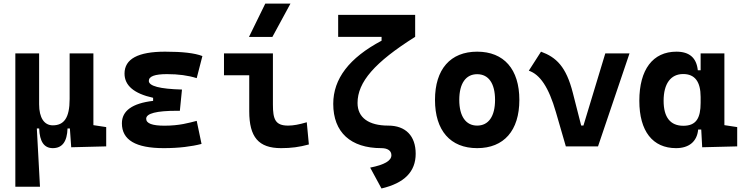

<svg xmlns="http://www.w3.org/2000/svg" viewBox="-20 -815 4142 1069"><path d="M273.9 9.8C326.7 9.8 353.5 -26.4 356 -99.6H369.1L376.5 4.9L571.3 0V-107.4L500 -118.2V-517.6H367.7V-263.7C367.7 -158.2 335.9 -117.2 273.9 -117.2C226.1 -117.2 197.8 -159.2 197.8 -234.4V-517.6H65.4V224.6H202.6L185.1 -99.6H198.2C200.7 -26.4 225.6 9.8 273.9 9.8Z M891.6 9.8C976.6 9.8 1047.9 0.5 1102.1 -13.7L1075.2 -142.1C1031.2 -130.9 980 -115.2 895.5 -115.2C827.6 -115.2 793.9 -127.9 793.9 -153.8C793.9 -183.6 851.1 -198.2 965.8 -198.2H981.4L993.2 -316.4C869.6 -319.8 808.6 -335.9 808.6 -364.7C808.6 -390.1 842.3 -402.3 910.2 -402.3C973.1 -402.3 1027.3 -395 1075.2 -379.9L1106.9 -502.9C1064 -519.5 995.6 -527.3 899.4 -527.3C748.5 -527.3 673.3 -486.8 673.3 -405.3C673.3 -338.9 726.1 -293.9 832.5 -270.5V-253.4C716.3 -239.7 658.7 -198.2 658.7 -128.4C658.7 -35.6 735.8 9.8 891.6 9.8Z M1544.9 9.8C1600.6 9.8 1646.5 3.9 1699.7 -10.7L1688 -134.3C1645 -121.6 1613.3 -115.7 1584 -115.7C1512.7 -115.7 1499.5 -150.9 1499.5 -232.9V-517.6H1227.1V-396H1367.7V-195.3C1367.7 -51.8 1419.4 9.8 1544.9 9.8ZM1366.2 -609.4H1496.6L1597.2 -794.9H1457Z M2104 234.4C2231.4 204.6 2294.4 141.1 2294.4 41C2294.4 -58.6 2238.3 -115.7 2141.6 -115.7C2033.2 -115.7 1970.7 -159.7 1970.7 -241.7C1970.7 -358.4 2066.4 -468.3 2291.5 -609.9V-732.4H1862.8V-609.9H2104.5V-588.4C1924.3 -492.7 1835.4 -376.5 1835.4 -236.8C1835.4 -78.1 1932.6 9.8 2103 9.8C2138.7 9.8 2159.2 24.4 2159.2 49.3C2159.2 80.1 2120.1 102.5 2041 118.2Z M2636.7 9.8C2785.6 9.8 2871.6 -87.9 2871.6 -258.8C2871.6 -429.7 2785.6 -527.3 2636.7 -527.3C2487.8 -527.3 2401.9 -429.7 2401.9 -258.8C2401.9 -87.9 2487.8 9.8 2636.7 9.8ZM2636.7 -115.7C2573.7 -115.7 2537.1 -167.5 2537.1 -258.8C2537.1 -350.6 2573.7 -401.9 2636.7 -401.9C2700.2 -401.9 2736.3 -350.6 2736.3 -258.8C2736.3 -167.5 2700.2 -115.7 2636.7 -115.7Z M3130.4 0H3309.6L3484.9 -517.6H3350.1L3228.5 -116.2H3215.8L3169.4 -297.9C3132.3 -444.3 3077.1 -496.1 2992.2 -527.3L2924.3 -421.4C2986.3 -400.4 3034.7 -330.6 3075.2 -190.4Z M3744.1 9.8C3814 9.8 3860.8 -24.9 3867.2 -93.8H3884.3L3889.6 4.9L4084.5 0V-107.4L4013.2 -118.2V-517.6H3880.9V-423.8H3865.2C3857.9 -493.2 3818.4 -527.3 3746.1 -527.3C3614.7 -527.3 3539.6 -427.7 3539.6 -253.9C3539.6 -84 3614.3 9.8 3744.1 9.8ZM3880.9 -242.7C3880.9 -157.2 3856 -114.7 3784.7 -114.7C3712.4 -114.7 3674.8 -161.6 3674.8 -253.9C3674.8 -349.1 3714.4 -402.8 3783.7 -402.8C3848.6 -402.8 3880.9 -360.4 3880.9 -274.9Z"/></svg>

Font: Cascadia Mono NF
Style: Bold
Weight: 700
Monospace: yes
Designer: Aaron Bell
Foundry: Saja Typeworks
Version: Version 2404.023